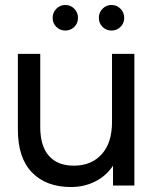

<svg xmlns="http://www.w3.org/2000/svg" viewBox="-20 -747 617 773"><path d="M521 -530H431V-256C431 -200 417.2 -156.7 389.5 -126C361.8 -95.3 324.3 -80 277 -80C233.7 -80 200.3 -93.2 177 -119.5C153.7 -145.8 142 -184.7 142 -236V-530H52V-225C52 -149 71 -91.5 109 -52.5C147 -13.5 199.3 6 266 6C301.3 6 333.8 -1.5 363.5 -16.5C393.2 -31.5 417 -52.7 435 -80V0H521ZM207 -638.5C217 -628.8 229 -624 243 -624C257 -624 269 -628.8 279 -638.5C289 -648.2 294 -660.3 294 -675C294 -689.7 289 -702 279 -712C269 -722 257 -727 243 -727C229 -727 217 -722 207 -712C197 -702 192 -689.7 192 -675C192 -660.3 197 -648.2 207 -638.5ZM393 -638.5C403 -628.8 415 -624 429 -624C443 -624 455 -628.8 465 -638.5C475 -648.2 480 -660.3 480 -675C480 -689.7 475 -702 465 -712C455 -722 443 -727 429 -727C415 -727 403 -722 393 -712C383 -702 378 -689.7 378 -675C378 -660.3 383 -648.2 393 -638.5Z"/></svg>

Font: Rookery
Style: Regular
Weight: 400
Designer: Ryan Kimball / Julieta Ulanovsky
Foundry: Motorola Mobility LLC.
Version: Version 1.0